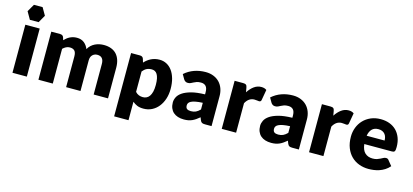

<svg xmlns="http://www.w3.org/2000/svg" viewBox="-71 -1290 4304 2001"><g transform="rotate(15 2081.0 -289.0)"><path d="M220 -518.5V0H65V-518.5ZM238 -661 191.5 -742H98L51 -661L97.5 -580H191.5Z M345 0V-518.5H441Q455.5 -518.5 465.2 -512Q475 -505.5 479 -492.5L487.5 -464.5Q500.5 -478 514.5 -489.2Q528.5 -500.5 544.8 -508.8Q561 -517 579.8 -521.8Q598.5 -526.5 621 -526.5Q668 -526.5 698.8 -502.2Q729.5 -478 745.5 -437.5Q758.5 -461.5 777.2 -478.5Q796 -495.5 817.8 -506Q839.5 -516.5 863.8 -521.5Q888 -526.5 912 -526.5Q956.5 -526.5 991 -513.2Q1025.5 -500 1048.8 -474.8Q1072 -449.5 1084 -412.8Q1096 -376 1096 -329.5V0H941V-329.5Q941 -410 872 -410Q840.5 -410 819.8 -389.2Q799 -368.5 799 -329.5V0H644V-329.5Q644 -374 626.5 -392Q609 -410 575 -410Q554 -410 535.2 -400.5Q516.5 -391 500 -375V0Z M1206 164.5V-518.5H1302Q1316.5 -518.5 1326.2 -512Q1336 -505.5 1340 -492.5L1351.5 -454.5Q1366.5 -471 1383.8 -484.5Q1401 -498 1420.8 -507.8Q1440.5 -517.5 1463.2 -523Q1486 -528.5 1513 -528.5Q1553.5 -528.5 1588 -510.5Q1622.5 -492.5 1647.5 -458.5Q1672.5 -424.5 1686.8 -375.2Q1701 -326 1701 -263.5Q1701 -205 1684.8 -155.5Q1668.5 -106 1639.2 -69.5Q1610 -33 1569.2 -12.5Q1528.5 8 1479 8Q1438.5 8 1411 -3.5Q1383.5 -15 1361 -34.5V164.5ZM1459 -410Q1442 -410 1428.2 -406.8Q1414.5 -403.5 1402.8 -397.5Q1391 -391.5 1381 -382.2Q1371 -373 1361 -361V-141Q1378.5 -121.5 1399 -113.8Q1419.5 -106 1442 -106Q1463.5 -106 1481.5 -114.5Q1499.5 -123 1512.8 -141.8Q1526 -160.5 1533.5 -190.5Q1541 -220.5 1541 -263.5Q1541 -304.5 1535 -332.5Q1529 -360.5 1518.2 -377.8Q1507.5 -395 1492.5 -402.5Q1477.5 -410 1459 -410Z M2142 0Q2120 0 2108.8 -6Q2097.5 -12 2090 -31L2079 -59.5Q2059.5 -43 2041.5 -30.5Q2023.5 -18 2004.2 -9.2Q1985 -0.5 1963.2 3.8Q1941.5 8 1915 8Q1879.5 8 1850.5 -1.2Q1821.5 -10.5 1801.2 -28.5Q1781 -46.5 1770 -73.2Q1759 -100 1759 -135Q1759 -162.5 1773 -191.5Q1787 -220.5 1821.5 -244.2Q1856 -268 1914.5 -284Q1973 -300 2062 -302V-324Q2062 -369.5 2043.2 -389.8Q2024.5 -410 1990 -410Q1962.5 -410 1945 -404Q1927.5 -398 1913.8 -390.5Q1900 -383 1887 -377Q1874 -371 1856 -371Q1840 -371 1828.8 -378.8Q1817.5 -386.5 1811 -398L1783 -446.5Q1830 -488 1887.2 -508.2Q1944.5 -528.5 2010 -528.5Q2057 -528.5 2094.8 -513.2Q2132.5 -498 2158.8 -470.8Q2185 -443.5 2199 -406Q2213 -368.5 2213 -324V0ZM1964 -94.5Q1994 -94.5 2016.5 -105Q2039 -115.5 2062 -139V-211Q2015.5 -209 1985.5 -203Q1955.5 -197 1938 -188Q1920.5 -179 1913.8 -167.5Q1907 -156 1907 -142.5Q1907 -116 1921.5 -105.2Q1936 -94.5 1964 -94.5Z M2323 0V-518.5H2415Q2426.5 -518.5 2434.2 -516.5Q2442 -514.5 2447.2 -510.2Q2452.5 -506 2455.2 -499Q2458 -492 2460 -482L2468.5 -433.5Q2497 -477.5 2532.5 -503Q2568 -528.5 2610 -528.5Q2645.5 -528.5 2667 -511.5L2647 -397.5Q2645 -387 2639 -382.8Q2633 -378.5 2623 -378.5Q2614.5 -378.5 2603 -380.8Q2591.5 -383 2574 -383Q2513 -383 2478 -318V0Z M3084 0Q3062 0 3050.8 -6Q3039.5 -12 3032 -31L3021 -59.5Q3001.5 -43 2983.5 -30.5Q2965.5 -18 2946.2 -9.2Q2927 -0.5 2905.2 3.8Q2883.5 8 2857 8Q2821.5 8 2792.5 -1.2Q2763.5 -10.5 2743.2 -28.5Q2723 -46.5 2712 -73.2Q2701 -100 2701 -135Q2701 -162.5 2715 -191.5Q2729 -220.5 2763.5 -244.2Q2798 -268 2856.5 -284Q2915 -300 3004 -302V-324Q3004 -369.5 2985.2 -389.8Q2966.5 -410 2932 -410Q2904.5 -410 2887 -404Q2869.5 -398 2855.8 -390.5Q2842 -383 2829 -377Q2816 -371 2798 -371Q2782 -371 2770.8 -378.8Q2759.5 -386.5 2753 -398L2725 -446.5Q2772 -488 2829.2 -508.2Q2886.5 -528.5 2952 -528.5Q2999 -528.5 3036.8 -513.2Q3074.5 -498 3100.8 -470.8Q3127 -443.5 3141 -406Q3155 -368.5 3155 -324V0ZM2906 -94.5Q2936 -94.5 2958.5 -105Q2981 -115.5 3004 -139V-211Q2957.5 -209 2927.5 -203Q2897.5 -197 2880 -188Q2862.5 -179 2855.8 -167.5Q2849 -156 2849 -142.5Q2849 -116 2863.5 -105.2Q2878 -94.5 2906 -94.5Z M3265 0V-518.5H3357Q3368.5 -518.5 3376.2 -516.5Q3384 -514.5 3389.2 -510.2Q3394.5 -506 3397.2 -499Q3400 -492 3402 -482L3410.5 -433.5Q3439 -477.5 3474.5 -503Q3510 -528.5 3552 -528.5Q3587.5 -528.5 3609 -511.5L3589 -397.5Q3587 -387 3581 -382.8Q3575 -378.5 3565 -378.5Q3556.5 -378.5 3545 -380.8Q3533.5 -383 3516 -383Q3455 -383 3420 -318V0Z M3900 -526.5Q3951.5 -526.5 3994.2 -510.5Q4037 -494.5 4067.8 -464Q4098.5 -433.5 4115.8 -389.2Q4133 -345 4133 -289Q4133 -271.5 4131.5 -260.5Q4130 -249.5 4126 -243Q4122 -236.5 4115.2 -234Q4108.5 -231.5 4098 -231.5H3799Q3806.5 -166.5 3838.5 -137.2Q3870.5 -108 3921 -108Q3948 -108 3967.5 -114.5Q3987 -121 4002.2 -129Q4017.5 -137 4030.2 -143.5Q4043 -150 4057 -150Q4075.5 -150 4085 -136.5L4130 -81Q4106 -53.5 4078.2 -36.2Q4050.5 -19 4021.2 -9.2Q3992 0.5 3962.8 4.2Q3933.5 8 3907 8Q3852.5 8 3804.8 -9.8Q3757 -27.5 3721.2 -62.5Q3685.5 -97.5 3664.8 -149.5Q3644 -201.5 3644 -270.5Q3644 -322.5 3661.8 -369Q3679.5 -415.5 3712.8 -450.5Q3746 -485.5 3793.2 -506Q3840.5 -526.5 3900 -526.5ZM3903 -419.5Q3858.5 -419.5 3833.5 -394.2Q3808.5 -369 3800.5 -321.5H3994Q3994 -340 3989.2 -357.5Q3984.5 -375 3973.8 -388.8Q3963 -402.5 3945.5 -411Q3928 -419.5 3903 -419.5Z"/></g></svg>

Font: LatoHex
Style: Regular
Weight: 900
Designer: Lukasz Dziedzic
Foundry: tyPoland Lukasz Dziedzic
Version: Version 1.104; Western+Polish opensource